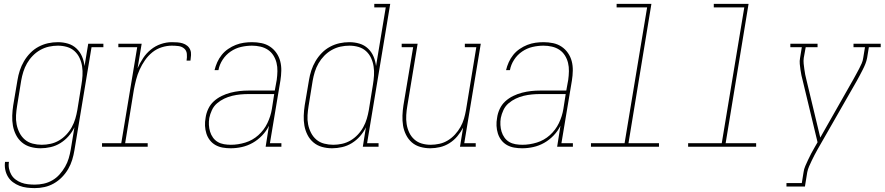

<svg xmlns="http://www.w3.org/2000/svg" viewBox="-20 -755 4552 988"><path d="M159 213Q139 213 118.5 210.5Q98 208 80 201Q62 194 46.5 182.5Q31 171 21 154.5Q11 138 7 118Q3 98 6 78H26Q23 96 26.5 113Q30 130 38.5 144.5Q47 159 60.5 169Q74 179 90 185Q106 191 123.5 193Q141 195 159 195Q182 195 205 190Q228 185 249 173Q270 161 286.5 142.5Q303 124 315 103Q327 82 333.5 60Q340 38 344 15L363 -100Q351 -75 332.5 -54Q314 -33 290.5 -18.5Q267 -4 240.5 2Q214 8 189 8Q162 8 137 1Q112 -6 93 -22Q74 -38 62.5 -60.5Q51 -83 46.5 -108Q42 -133 43 -160Q44 -187 48 -213L70 -343Q74 -368 82 -392.5Q90 -417 103.5 -440Q117 -463 136 -482.5Q155 -502 178.5 -514.5Q202 -527 227 -532.5Q252 -538 278 -538Q305 -538 330 -530.5Q355 -523 373.5 -505.5Q392 -488 402 -464.5Q412 -441 415 -415L434 -530H512V-512H451L363 18Q359 43 351.5 67.5Q344 92 331 114.5Q318 137 299 156.5Q280 176 257 189Q234 202 209 207.5Q184 213 159 213ZM195 -10Q217 -10 240 -15Q263 -20 283.5 -32Q304 -44 321 -62Q338 -80 349.5 -101Q361 -122 367.5 -144Q374 -166 378 -189L399 -319Q403 -342 404.5 -366Q406 -390 402.5 -413Q399 -436 389.5 -456.5Q380 -477 363.5 -492Q347 -507 324.5 -513.5Q302 -520 278 -520Q255 -520 232 -515Q209 -510 187.5 -498Q166 -486 148.5 -468Q131 -450 119 -429Q107 -408 100 -385.5Q93 -363 89 -340L68 -210Q64 -186 62.5 -162Q61 -138 65.5 -115Q70 -92 80.5 -71.5Q91 -51 108 -36.5Q125 -22 148 -16Q171 -10 195 -10Z M505 0V-18H604L686 -512H589V-530H709L688 -404Q700 -431 716.5 -456Q733 -481 756.5 -500Q780 -519 808 -528.5Q836 -538 864 -538Q878 -538 892.5 -537Q907 -536 920 -532Q933 -528 943.5 -519.5Q954 -511 959 -498.5Q964 -486 963 -471.5Q962 -457 960 -443H940Q943 -460 941.5 -477.5Q940 -495 927.5 -505.5Q915 -516 898 -518Q881 -520 864 -520Q838 -520 811.5 -511.5Q785 -503 763.5 -485.5Q742 -468 726 -445Q710 -422 698.5 -396.5Q687 -371 680.5 -345.5Q674 -320 669 -294L624 -18H740V0Z M1167 8Q1146 8 1126 4.5Q1106 1 1089 -8.5Q1072 -18 1060 -33.5Q1048 -49 1042 -68Q1036 -87 1035 -107.5Q1034 -128 1038 -149Q1041 -172 1051.5 -194.5Q1062 -217 1080 -233.5Q1098 -250 1120.5 -261Q1143 -272 1166.5 -278Q1190 -284 1213 -286.5Q1236 -289 1259 -289H1394L1404 -344Q1407 -366 1407.5 -388.5Q1408 -411 1403 -431.5Q1398 -452 1387 -469.5Q1376 -487 1359 -498.5Q1342 -510 1320.5 -515Q1299 -520 1277 -520Q1249 -520 1220.5 -513.5Q1192 -507 1167 -490Q1142 -473 1125.5 -447.5Q1109 -422 1104 -394H1084Q1089 -415 1098 -435Q1107 -455 1121 -472.5Q1135 -490 1154 -503Q1173 -516 1193.5 -524Q1214 -532 1235 -535Q1256 -538 1277 -538Q1302 -538 1326 -533Q1350 -528 1369.5 -515Q1389 -502 1402.5 -482.5Q1416 -463 1422 -440Q1428 -417 1427.5 -391.5Q1427 -366 1423 -341L1369 -18H1428V0H1347L1364 -108Q1351 -81 1329 -58Q1307 -35 1280.5 -20Q1254 -5 1225 1.5Q1196 8 1167 8ZM1168 -10Q1205 -10 1242.5 -21.5Q1280 -33 1309.5 -59.5Q1339 -86 1356 -121.5Q1373 -157 1379 -194L1391 -271H1259Q1238 -271 1217 -269Q1196 -267 1175 -262Q1154 -257 1134 -247.5Q1114 -238 1097 -223.5Q1080 -209 1070.5 -188.5Q1061 -168 1057 -148Q1054 -130 1055 -112Q1056 -94 1061 -77.5Q1066 -61 1076 -47Q1086 -33 1100.5 -24.5Q1115 -16 1132.5 -13Q1150 -10 1168 -10Z M1689 8Q1662 8 1637 1Q1612 -6 1593 -22Q1574 -38 1562.5 -60.5Q1551 -83 1546.5 -108Q1542 -133 1543 -160Q1544 -187 1548 -213L1570 -343Q1574 -368 1582 -392.5Q1590 -417 1603.5 -440Q1617 -463 1636 -482.5Q1655 -502 1678.5 -514.5Q1702 -527 1727 -532.5Q1752 -538 1778 -538Q1805 -538 1830 -530.5Q1855 -523 1873.5 -505.5Q1892 -488 1902 -464.5Q1912 -441 1915 -415L1965 -717H1906V-735H1988L1869 -18H1928V0H1847L1863 -100Q1851 -75 1832.5 -54Q1814 -33 1790.5 -18.5Q1767 -4 1740.5 2Q1714 8 1689 8ZM1695 -10Q1717 -10 1740 -15Q1763 -20 1783.5 -32Q1804 -44 1821 -62Q1838 -80 1849.5 -101Q1861 -122 1867.5 -144Q1874 -166 1878 -189L1899 -319Q1903 -343 1904.5 -366.5Q1906 -390 1902.5 -413Q1899 -436 1889.5 -456.5Q1880 -477 1863.5 -492Q1847 -507 1824.5 -513.5Q1802 -520 1778 -520Q1755 -520 1732 -515Q1709 -510 1687.5 -498Q1666 -486 1648.5 -468Q1631 -450 1619 -429Q1607 -408 1600 -385.5Q1593 -363 1589 -340L1568 -210Q1564 -186 1562.5 -162Q1561 -138 1565.5 -115Q1570 -92 1580.5 -71.5Q1591 -51 1608 -36.5Q1625 -22 1648 -16Q1671 -10 1695 -10Z M2194 8Q2168 8 2143 1Q2118 -6 2099.5 -22Q2081 -38 2069.5 -61Q2058 -84 2054 -109Q2050 -134 2051 -160.5Q2052 -187 2056 -213L2106 -512H2047V-530H2129L2076 -210Q2072 -187 2070.5 -163Q2069 -139 2072.5 -116.5Q2076 -94 2085.5 -73.5Q2095 -53 2111.5 -38Q2128 -23 2150 -16.5Q2172 -10 2196 -10Q2218 -10 2241 -15Q2264 -20 2284.5 -32.5Q2305 -45 2321.5 -63Q2338 -81 2349.5 -101.5Q2361 -122 2367.5 -144Q2374 -166 2378 -189L2431 -512H2372V-530H2454L2369 -18H2428V0H2347L2363 -98Q2351 -75 2333.5 -54Q2316 -33 2293 -18.5Q2270 -4 2244.5 2Q2219 8 2194 8Z M2667 8Q2646 8 2626 4.5Q2606 1 2589 -8.5Q2572 -18 2560 -33.5Q2548 -49 2542 -68Q2536 -87 2535 -107.5Q2534 -128 2538 -149Q2541 -172 2551.5 -194.5Q2562 -217 2580 -233.5Q2598 -250 2620.5 -261Q2643 -272 2666.5 -278Q2690 -284 2713 -286.5Q2736 -289 2759 -289H2894L2904 -344Q2907 -366 2907.5 -388.5Q2908 -411 2903 -431.5Q2898 -452 2887 -469.5Q2876 -487 2859 -498.5Q2842 -510 2820.5 -515Q2799 -520 2777 -520Q2749 -520 2720.5 -513.5Q2692 -507 2667 -490Q2642 -473 2625.5 -447.5Q2609 -422 2604 -394H2584Q2589 -415 2598 -435Q2607 -455 2621 -472.5Q2635 -490 2654 -503Q2673 -516 2693.5 -524Q2714 -532 2735 -535Q2756 -538 2777 -538Q2802 -538 2826 -533Q2850 -528 2869.5 -515Q2889 -502 2902.5 -482.5Q2916 -463 2922 -440Q2928 -417 2927.5 -391.5Q2927 -366 2923 -341L2869 -18H2928V0H2847L2864 -108Q2851 -81 2829 -58Q2807 -35 2780.5 -20Q2754 -5 2725 1.5Q2696 8 2667 8ZM2668 -10Q2705 -10 2742.5 -21.5Q2780 -33 2809.5 -59.5Q2839 -86 2856 -121.5Q2873 -157 2879 -194L2891 -271H2759Q2738 -271 2717 -269Q2696 -267 2675 -262Q2654 -257 2634 -247.5Q2614 -238 2597 -223.5Q2580 -209 2570.5 -188.5Q2561 -168 2557 -148Q2554 -130 2555 -112Q2556 -94 2561 -77.5Q2566 -61 2576 -47Q2586 -33 2600.5 -24.5Q2615 -16 2632.5 -13Q2650 -10 2668 -10Z M3021 0V-18H3194L3310 -717H3153V-735H3332L3214 -18H3371V0Z M3521 0V-18H3694L3810 -717H3653V-735H3832L3714 -18H3871V0Z M4027 205V187H4106L4115 131Q4117 115 4124 99Q4131 83 4138.5 67Q4146 51 4154 35.5Q4162 20 4171 5L4187 -23L4111 -339Q4107 -353 4104 -367.5Q4101 -382 4099 -396.5Q4097 -411 4095.5 -426Q4094 -441 4097 -457L4106 -512H4047V-530H4187V-512H4126L4116 -457Q4114 -442 4115.5 -427.5Q4117 -413 4119 -399Q4121 -385 4123.5 -371Q4126 -357 4130 -343L4201 -47L4372 -348Q4379 -361 4386.5 -374.5Q4394 -388 4401 -401.5Q4408 -415 4414 -428.5Q4420 -442 4422 -457L4431 -512H4372V-530H4512V-512H4451L4442 -457Q4439 -441 4433 -426Q4427 -411 4419.5 -396.5Q4412 -382 4404.5 -367.5Q4397 -353 4389 -339L4187 14Q4179 28 4171.5 42.5Q4164 57 4157 71.5Q4150 86 4143.5 101Q4137 116 4134 131L4122 205Z"/></svg>

Font: Iosevka Curly Slab ThObl
Style: Regular
Weight: 100
Italic angle: -9°
Monospace: yes
Designer: Belleve Invis
Foundry: Belleve Invis
Version: Version 11.0.0; ttfautohint (v1.8.3)